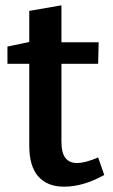

<svg xmlns="http://www.w3.org/2000/svg" viewBox="-20 -691 424 722"><path d="M221 11Q158 11 124 -27.5Q90 -66 90 -143V-451H8V-516L90 -533V-650L211 -671V-532H351L349 -451H211V-159Q211 -116 226 -97Q241 -78 269 -78Q301 -78 349 -99L372 -33Q293 11 221 11Z"/></svg>

Font: Bitter SemiBold
Style: Regular
Weight: 600
Designer: Sol Matas, and Bitter project Authors
Foundry: Sol Matas
Version: Version 2.001